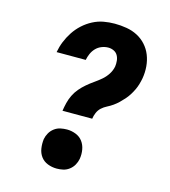

<svg xmlns="http://www.w3.org/2000/svg" viewBox="-111 -832 823 930"><g transform="rotate(15 300.0 -367.5)"><path d="M214 -270Q217 -290 222 -310.5Q227 -331 236.5 -350.5Q246 -370 260 -386.5Q274 -403 291 -417.5Q308 -432 326 -444.5Q344 -457 360.5 -471Q377 -485 389 -503.5Q401 -522 405 -543Q407 -557 405.5 -572Q404 -587 397 -599Q390 -611 377 -617Q364 -623 350 -623Q333 -623 316.5 -616.5Q300 -610 288 -597.5Q276 -585 269 -569Q262 -553 259 -537H113Q118 -565 128.5 -591Q139 -617 155 -641.5Q171 -666 193 -686Q215 -706 241 -719.5Q267 -733 294.5 -738Q322 -743 350 -743Q380 -743 409.5 -738Q439 -733 464 -720Q489 -707 508 -686Q527 -665 537.5 -638.5Q548 -612 550.5 -582.5Q553 -553 548 -523Q545 -507 540.5 -491.5Q536 -476 529 -461.5Q522 -447 513.5 -433.5Q505 -420 494 -407.5Q483 -395 471 -383.5Q459 -372 445.5 -362.5Q432 -353 417 -345.5Q402 -338 390 -327Q378 -316 371.5 -300.5Q365 -285 363 -270ZM259 8Q235 8 213.5 -0.5Q192 -9 179 -26.5Q166 -44 162.5 -67Q159 -90 162 -114Q165 -130 173.5 -145Q182 -160 196 -170.5Q210 -181 226.5 -184.5Q243 -188 259 -188Q282 -188 303.5 -179.5Q325 -171 338 -153.5Q351 -136 355 -113Q359 -90 355 -66Q352 -50 343.5 -35Q335 -20 321 -9.5Q307 1 291 4.5Q275 8 259 8Z"/></g></svg>

Font: Iosevka Etoile Heavy Oblique
Style: Regular
Weight: 900
Italic angle: -9°
Designer: Belleve Invis
Foundry: Belleve Invis
Version: Version 15.5.2; ttfautohint (v1.8.4)